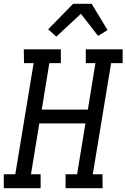

<svg xmlns="http://www.w3.org/2000/svg" viewBox="-30 -996 669 1016"><path d="M-10 0V-74H51L148 -662H97L96 -735H292V-662H231L191 -416H435L475 -662H424V-735H619V-662H558L461 -74H512L513 0H317V-74H378L422 -343H178L134 -74H185V0ZM268 -802 225 -841 357 -976H455L539 -837L489 -806L398 -923Z"/></svg>

Font: Iosevka Etoile
Style: Italic
Weight: 400
Italic angle: -9°
Designer: Belleve Invis
Foundry: Belleve Invis
Version: Version 22.1.2; ttfautohint (v1.8.4)